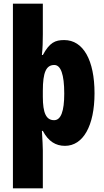

<svg xmlns="http://www.w3.org/2000/svg" viewBox="-20 -780 564 1040"><path d="M492 -275C492 -454 431 -563 328 -563C279 -563 249 -550 212 -482H207C211 -519 212 -556 212 -594V-760H50V240H212V35C212 14 210 -21 207 -71H212C242 -14 282 10 332 10C430 10 492 -98 492 -275ZM328 -273C328 -177 310 -129 273 -129C230 -129 212 -168 212 -256V-288C212 -388 230 -428 274 -428C309 -428 328 -378 328 -273Z"/></svg>

Font: Noto Sans Myanmar ExtraCondensed Black
Style: Regular
Weight: 900
Width: 2
Designer: Monotype Design Team
Foundry: Monotype Imaging Inc.
Version: Version 2.107